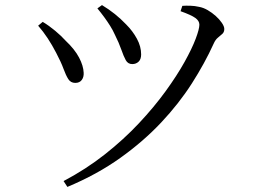

<svg xmlns="http://www.w3.org/2000/svg" viewBox="-20 -706 1040 755"><path d="M230 6Q319 -41 393 -99.5Q467 -158 526.5 -221.5Q586 -285 631 -347Q676 -409 705.5 -462Q735 -515 749.5 -553.5Q764 -592 764 -609Q764 -624 748 -635.5Q732 -647 690 -662L697 -683Q710 -684 728 -683.5Q746 -683 763 -679Q780 -676 797 -666Q814 -656 828.5 -643Q843 -630 852.5 -616Q862 -602 862 -592Q862 -580 854.5 -573Q847 -566 837 -558Q827 -550 820 -534Q785 -457 734.5 -378Q684 -299 614 -224.5Q544 -150 453 -85Q362 -20 245 29ZM276 -380Q258 -380 248.5 -395Q239 -410 229.5 -436Q220 -462 201 -498Q185 -529 167.5 -555.5Q150 -582 130 -605L148 -620Q173 -605 197.5 -584.5Q222 -564 238 -546Q274 -512 291 -479.5Q308 -447 309 -420Q310 -403 301.5 -391.5Q293 -380 276 -380ZM500 -454Q483 -454 474.5 -469.5Q466 -485 457 -511Q448 -537 432 -569Q424 -587 413 -604.5Q402 -622 389.5 -639Q377 -656 363 -673L381 -686Q409 -669 432 -650.5Q455 -632 476 -610Q502 -584 518.5 -553.5Q535 -523 535 -492Q535 -473 525 -463.5Q515 -454 500 -454Z"/></svg>

Font: Noto Serif SC ExtraLight
Style: Regular
Weight: 400
Version: Version 2.002-H1;hotconv 1.1.0;makeotfexe 2.6.0